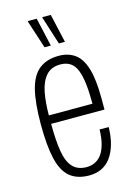

<svg xmlns="http://www.w3.org/2000/svg" viewBox="-113 -783 598 855"><g transform="rotate(-15 185.5 -355.5)"><path d="M191 12Q135 12 101.5 -16Q68 -44 54 -105Q40 -166 40 -263Q40 -364 55.5 -424Q71 -484 106 -511Q141 -538 196 -538Q238 -538 268.5 -517Q299 -496 315 -445Q331 -394 331 -305V-254H85Q85 -177 93.5 -126.5Q102 -76 125 -51.5Q148 -27 189 -27Q209 -27 226.5 -35Q244 -43 257 -60Q270 -77 278 -105.5Q286 -134 287 -174H329Q328 -129 318 -94.5Q308 -60 290.5 -36Q273 -12 247.5 0Q222 12 191 12ZM85 -293H286Q286 -346 281.5 -384.5Q277 -423 267 -448.5Q257 -474 238.5 -486.5Q220 -499 193 -499Q150 -499 126.5 -472Q103 -445 94 -398.5Q85 -352 85 -293ZM211 -591 170 -720V-723H209L239 -591ZM145 -591 103 -720 104 -723H144L174 -591Z"/></g></svg>

Font: Archivo ExtraCondensed Thin
Style: Regular
Weight: 250
Width: 2
Designer: Hector Gatti
Foundry: Omnibus-Type
Version: Version 2.001